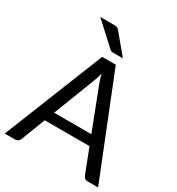

<svg xmlns="http://www.w3.org/2000/svg" viewBox="-213 -1061 1104 1195"><g transform="rotate(30 338.5 -463.0)"><path d="M472 -266 359.5 -557.5Q354.5 -570.5 349 -587.8Q343.5 -605 338.5 -624.5Q328 -584 317 -557L204.5 -266ZM674 0H599Q586 0 578 -6.5Q570 -13 566 -23L499 -196H177.5L110.5 -23Q107.5 -14 99 -7Q90.5 0 78 0H3L289.5 -716.5H387.5ZM250 -926Q266.5 -926 275 -923.5Q283.5 -921 292 -910L406 -773H342Q331 -773 324.8 -774.2Q318.5 -775.5 311 -782.5L155 -926Z"/></g></svg>

Font: Lato-Regular
Style: Regular
Weight: 400
Designer: Lukasz Dziedzic with Adam Twardoch and Botio Nikoltchev
Foundry: tyPoland Lukasz Dziedzic
Version: Version 2.015; 2015-08-06; http://www.latofonts.com/